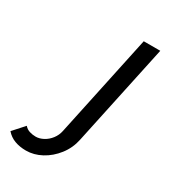

<svg xmlns="http://www.w3.org/2000/svg" viewBox="-384 -611 785 885"><g transform="rotate(30 8.5 -168.0)"><path d="M-103 186Q-136 186 -163 176Q-190 166 -209 144L-156 85Q-145 98 -129 103Q-113 108 -96 108Q-76 108 -55.5 97Q-35 86 -20 66.5Q-5 47 0 23L116 -522H204L89 17Q79 66 49 104.5Q19 143 -21 164.5Q-61 186 -103 186Z"/></g></svg>

Font: Raleway Thin Medium
Style: Italic
Weight: 500
Italic angle: -12°
Version: Version 4.026